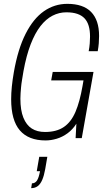

<svg xmlns="http://www.w3.org/2000/svg" viewBox="-20 -718 540 998"><path d="M217 12Q128 12 83 -40.5Q38 -93 38 -202Q38 -233 41.5 -268Q45 -303 52 -343Q73 -463 113 -542Q153 -621 208 -659.5Q263 -698 330 -698Q371 -698 402 -687.5Q433 -677 453.5 -656Q474 -635 484.5 -604Q495 -573 495 -531Q495 -513 493.5 -493.5Q492 -474 488 -452H441Q445 -473 446.5 -492.5Q448 -512 448 -528Q448 -560 441 -583.5Q434 -607 419.5 -622.5Q405 -638 381.5 -646Q358 -654 325 -654Q287 -654 253 -636.5Q219 -619 190.5 -582.5Q162 -546 139.5 -488Q117 -430 102 -348Q98 -323 94.5 -302.5Q91 -282 89.5 -264.5Q88 -247 87 -233Q86 -219 86 -205Q86 -145 101.5 -106.5Q117 -68 145 -50Q173 -32 214 -32Q274 -32 312 -58Q350 -84 372.5 -137Q395 -190 409 -271L414 -300H246L254 -344H466L405 0H373L377 -75Q358 -45 331.5 -25.5Q305 -6 275 3Q245 12 217 12ZM142 260 146 235Q163 235 172.5 220Q182 205 188 172H171L184 97H226L215 161Q209 195 199.5 217Q190 239 176 249.5Q162 260 142 260Z"/></svg>

Font: Archivo ExtraCondensed Thin
Style: Italic
Weight: 250
Width: 2
Italic angle: -10°
Designer: Hector Gatti
Foundry: Omnibus-Type
Version: Version 2.001